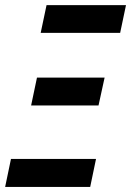

<svg xmlns="http://www.w3.org/2000/svg" viewBox="-49 -734 515 754"><path d="M-28.8 0 -5.9 -109.9H328.1L305.2 0ZM73.2 -319.8 96.2 -429.2H361.8L337.9 -319.8ZM110.8 -605 133.8 -713.9H445.8L422.9 -605Z"/></svg>

Font: Open Sans Condensed
Style: Italic
Weight: 400
Width: 3
Italic angle: -12°
Designer: Monotype Design Team
Foundry: Monotype Imaging Inc.
Version: Version 3.000